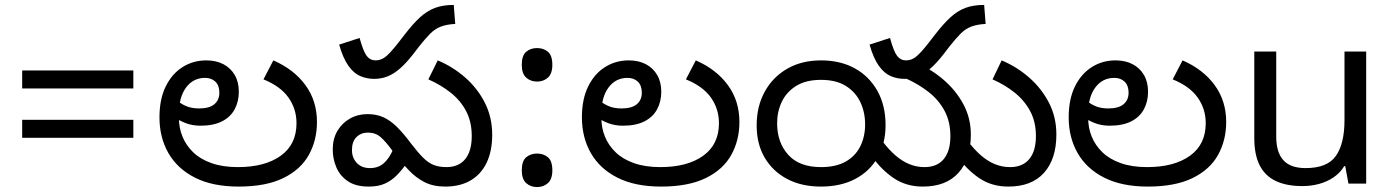

<svg xmlns="http://www.w3.org/2000/svg" viewBox="-20 -745 5648 779"><path d="M70 -459H521V-386H70ZM70 -259H521V-186H70Z M948 12Q843 12 771.5 -24Q700 -60 663.5 -123.5Q627 -187 627 -269Q627 -343 652.5 -394.5Q678 -446 721 -473Q764 -500 817 -500Q857 -500 886.5 -484.5Q916 -469 932.5 -440.5Q949 -412 949 -373Q949 -333 932 -301.5Q915 -270 880.5 -252.5Q846 -235 793 -235Q760 -235 732 -246Q704 -257 683.5 -273Q663 -289 650 -304L673 -366Q681 -355 695.5 -340.5Q710 -326 733 -315.5Q756 -305 788 -305Q829 -305 849.5 -322Q870 -339 870 -369Q870 -398 854 -413.5Q838 -429 812 -429Q764 -429 735 -390Q706 -351 706 -284V-266Q706 -226 720.5 -190.5Q735 -155 764 -127Q793 -99 838.5 -83Q884 -67 945 -67Q1055 -67 1119 -113Q1183 -159 1183 -245Q1183 -303 1150.5 -349Q1118 -395 1049 -423L1089 -500Q1172 -464 1219 -400Q1266 -336 1266 -250Q1266 -176 1233 -116.5Q1200 -57 1129.5 -22.5Q1059 12 948 12Z M1498 -425Q1469 -425 1442.5 -436Q1416 -447 1394 -477.5Q1372 -508 1356 -564L1439 -591Q1454 -536 1468 -518Q1482 -500 1504 -500Q1524 -500 1541.5 -512.5Q1559 -525 1591 -565L1622 -605Q1656 -649 1684.5 -675Q1713 -701 1745 -713Q1777 -725 1821 -725L1827 -648Q1792 -646 1768.5 -637Q1745 -628 1725.5 -608.5Q1706 -589 1680 -556L1657 -526Q1629 -490 1604 -468Q1579 -446 1553.5 -435.5Q1528 -425 1498 -425ZM1786 12Q1738 12 1702.5 -6Q1667 -24 1637 -56Q1607 -88 1574 -131Q1545 -171 1524 -189Q1503 -207 1473 -207Q1445 -207 1426.5 -189Q1408 -171 1408 -136Q1408 -105 1427.5 -84Q1447 -63 1481 -63Q1515 -63 1537.5 -83Q1560 -103 1576 -141L1629 -81Q1610 -54 1589 -33Q1568 -12 1541.5 0Q1515 12 1476 12Q1423 12 1391 -10Q1359 -32 1344.5 -66.5Q1330 -101 1330 -138Q1330 -182 1349 -214Q1368 -246 1400 -264Q1432 -282 1471 -282Q1507 -282 1535 -269.5Q1563 -257 1590 -230.5Q1617 -204 1649 -161Q1676 -126 1697 -105Q1718 -84 1740 -75.5Q1762 -67 1791 -67Q1841 -67 1867.5 -99.5Q1894 -132 1894 -193Q1894 -251 1871 -294.5Q1848 -338 1808 -369.5Q1768 -401 1718 -423L1756 -500Q1818 -474 1868 -430Q1918 -386 1947.5 -327.5Q1977 -269 1977 -198Q1977 -132 1954.5 -85Q1932 -38 1889.5 -13Q1847 12 1786 12Z M2159 -414Q2133 -414 2115 -430Q2097 -446 2097 -482Q2097 -520 2115 -535Q2133 -550 2159 -550Q2185 -550 2203 -535Q2221 -520 2221 -482Q2221 -446 2203 -430Q2185 -414 2159 -414ZM2159 14Q2133 14 2115 -2Q2097 -18 2097 -54Q2097 -92 2115 -107Q2133 -122 2159 -122Q2185 -122 2203 -107Q2221 -92 2221 -54Q2221 -18 2203 -2Q2185 14 2159 14Z M2662 12Q2557 12 2485.5 -24Q2414 -60 2377.5 -123.5Q2341 -187 2341 -269Q2341 -343 2366.5 -394.5Q2392 -446 2435 -473Q2478 -500 2531 -500Q2571 -500 2600.5 -484.5Q2630 -469 2646.5 -440.5Q2663 -412 2663 -373Q2663 -333 2646 -301.5Q2629 -270 2594.5 -252.5Q2560 -235 2507 -235Q2474 -235 2446 -246Q2418 -257 2397.5 -273Q2377 -289 2364 -304L2387 -366Q2395 -355 2409.5 -340.5Q2424 -326 2447 -315.5Q2470 -305 2502 -305Q2543 -305 2563.5 -322Q2584 -339 2584 -369Q2584 -398 2568 -413.5Q2552 -429 2526 -429Q2478 -429 2449 -390Q2420 -351 2420 -284V-266Q2420 -226 2434.5 -190.5Q2449 -155 2478 -127Q2507 -99 2552.5 -83Q2598 -67 2659 -67Q2769 -67 2833 -113Q2897 -159 2897 -245Q2897 -303 2864.5 -349Q2832 -395 2763 -423L2803 -500Q2886 -464 2933 -400Q2980 -336 2980 -250Q2980 -176 2947 -116.5Q2914 -57 2843.5 -22.5Q2773 12 2662 12Z M3050 -236Q3050 -314 3083 -373.5Q3116 -433 3174.5 -466.5Q3233 -500 3311 -500Q3390 -500 3448.5 -467.5Q3507 -435 3540 -376Q3573 -317 3573 -237Q3573 -163 3541 -106.5Q3509 -50 3450 -19Q3391 12 3311 12Q3232 12 3173.5 -19Q3115 -50 3082.5 -105.5Q3050 -161 3050 -236ZM3133 -245Q3133 -167 3178 -117Q3223 -67 3311 -67Q3371 -67 3410.5 -89Q3450 -111 3470 -150.5Q3490 -190 3490 -240Q3490 -290 3470.5 -331Q3451 -372 3411.5 -396.5Q3372 -421 3311 -421Q3250 -421 3210.5 -396.5Q3171 -372 3152 -332Q3133 -292 3133 -245ZM3724 12Q3657 12 3606.5 -22Q3556 -56 3517 -111L3557 -176Q3585 -139 3612.5 -115Q3640 -91 3669.5 -79Q3699 -67 3731 -67Q3782 -67 3809 -99.5Q3836 -132 3836 -193Q3836 -251 3812.5 -295Q3789 -339 3748.5 -371Q3708 -403 3657 -426L3694 -492Q3756 -466 3807 -422.5Q3858 -379 3888.5 -322.5Q3919 -266 3919 -199Q3919 -100 3869 -44Q3819 12 3724 12ZM4071 12Q4004 12 3953.5 -22Q3903 -56 3864 -111L3904 -176Q3932 -139 3959.5 -115Q3987 -91 4016.5 -79Q4046 -67 4078 -67Q4129 -67 4156 -99.5Q4183 -132 4183 -193Q4183 -251 4159.5 -294.5Q4136 -338 4096.5 -369.5Q4057 -401 4007 -423L4044 -500Q4106 -474 4156 -430Q4206 -386 4236 -328Q4266 -270 4266 -199Q4266 -100 4216 -44Q4166 12 4071 12ZM3650 -425Q3621 -425 3594.5 -436Q3568 -447 3546 -477.5Q3524 -508 3508 -564L3591 -591Q3606 -536 3620 -518Q3634 -500 3656 -500Q3676 -500 3693.5 -512.5Q3711 -525 3743 -565L3774 -605Q3808 -649 3836.5 -675Q3865 -701 3897 -713Q3929 -725 3973 -725L3979 -648Q3944 -646 3920.5 -637Q3897 -628 3877.5 -608.5Q3858 -589 3832 -556L3809 -526Q3781 -490 3756 -468Q3731 -446 3705.5 -435.5Q3680 -425 3650 -425Z M4637 12Q4532 12 4460.5 -24Q4389 -60 4352.5 -123.5Q4316 -187 4316 -269Q4316 -343 4341.5 -394.5Q4367 -446 4410 -473Q4453 -500 4506 -500Q4546 -500 4575.5 -484.5Q4605 -469 4621.5 -440.5Q4638 -412 4638 -373Q4638 -333 4621 -301.5Q4604 -270 4569.5 -252.5Q4535 -235 4482 -235Q4449 -235 4421 -246Q4393 -257 4372.5 -273Q4352 -289 4339 -304L4362 -366Q4370 -355 4384.5 -340.5Q4399 -326 4422 -315.5Q4445 -305 4477 -305Q4518 -305 4538.5 -322Q4559 -339 4559 -369Q4559 -398 4543 -413.5Q4527 -429 4501 -429Q4453 -429 4424 -390Q4395 -351 4395 -284V-266Q4395 -226 4409.5 -190.5Q4424 -155 4453 -127Q4482 -99 4527.5 -83Q4573 -67 4634 -67Q4744 -67 4808 -113Q4872 -159 4872 -245Q4872 -303 4839.5 -349Q4807 -395 4738 -423L4778 -500Q4861 -464 4908 -400Q4955 -336 4955 -250Q4955 -176 4922 -116.5Q4889 -57 4818.5 -22.5Q4748 12 4637 12Z M5523 -536V0H5451L5438 -71H5434Q5417 -43 5390 -25Q5363 -7 5331 1.5Q5299 10 5264 10Q5200 10 5156.5 -10.5Q5113 -31 5091 -74Q5069 -117 5069 -185V-536H5158V-191Q5158 -127 5187 -95Q5216 -63 5277 -63Q5366 -63 5400.5 -113Q5435 -163 5435 -257V-536Z"/></svg>

Font: hextelugu15
Style: Book
Weight: 400
Designer: Jelle Bosma - Monotype Design Team
Foundry: Monotype Imaging Inc.
Version: Version 2.003